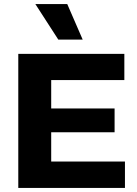

<svg xmlns="http://www.w3.org/2000/svg" viewBox="-20 -925 674 945"><path d="M70 0V-660H592V-531H232V-391H544V-274H232V-130H595V0ZM267 -730 154 -905H311L387 -730Z"/></svg>

Font: Bricolage Grotesque 10pt ExtraBold
Style: Regular
Weight: 800
Designer: Mathieu Triay
Foundry: Atelier Triay
Version: Version 1.000; ttfautohint (v1.8.4.7-5d5b);gftools[0.9.32]